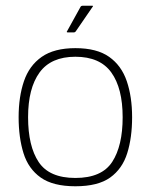

<svg xmlns="http://www.w3.org/2000/svg" viewBox="-20 -645 526 670"><path d="M243 5Q165 5 122 -25.5Q79 -56 62 -110.5Q45 -165 45 -236Q45 -307 63.5 -361.5Q82 -416 125.5 -446.5Q169 -477 243 -477Q318 -477 361 -446.5Q404 -416 422.5 -361.5Q441 -307 441 -236Q441 -165 424 -110.5Q407 -56 364.5 -25.5Q322 5 243 5ZM243 -24Q335 -24 371.5 -80Q408 -136 408 -236Q408 -337 368.5 -392Q329 -447 243 -447Q158 -447 118 -392Q78 -337 78 -236Q78 -135 115 -79.5Q152 -24 243 -24ZM216 -532Q213 -532 213 -533.5Q213 -535 214 -536L261 -621Q263 -625 269 -625H302Q304 -625 304.5 -624Q305 -623 303 -621L244 -535Q243 -534 241.5 -533Q240 -532 238 -532Z"/></svg>

Font: Glory Thin
Style: Regular
Weight: 100
Designer: Robert Leuschke
Foundry: Robert Leuschke
Version: Version 1.011